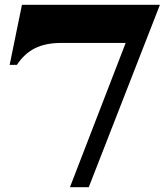

<svg xmlns="http://www.w3.org/2000/svg" viewBox="-20 -763 683 796"><path d="M348 13H270L501 -585H234Q169 -585 125 -563Q81 -541 50 -494H20L71 -743H643Z"/></svg>

Font: FFF_Oezguer-Guendem
Style: Bold
Weight: 700
Designer: bBox Type GmbH
Foundry: bBox Type GmbH
Version: Version 1.004